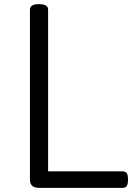

<svg xmlns="http://www.w3.org/2000/svg" viewBox="-20 -910 665 930"><path d="M169 0Q125 0 125 -40V-863Q125 -877 136 -883.5Q147 -890 169 -890Q191 -890 202 -883.5Q213 -877 213 -863V-80H573Q588 -80 594 -71.5Q600 -63 600 -40Q600 -18 594 -9Q588 0 573 0Z"/></svg>

Font: Playwrite GB S
Style: Regular
Weight: 400
Designer: Veronika Burian, José Scaglione
Foundry: TypeTogether
Version: Version 1.000